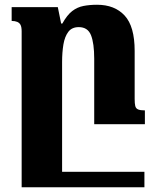

<svg xmlns="http://www.w3.org/2000/svg" viewBox="-20 -522 650 807"><path d="M546 -106Q546 -87 548.5 -76.5Q551 -66 560.5 -62Q570 -58 589 -58V0H376V-275Q376 -340 362.5 -374Q349 -408 311 -408Q282 -408 267 -388Q252 -368 246.5 -335Q241 -302 241 -261V265H71V-390Q71 -408 66.5 -417Q62 -426 52.5 -430Q43 -434 29 -434V-492H223L237 -423H242Q262 -459 283.5 -475.5Q305 -492 331 -497Q357 -502 388 -502Q462 -502 504 -456.5Q546 -411 546 -308ZM81 265V200H587V265Z"/></svg>

Font: Noto Serif Armenian ExtraBold
Style: Regular
Weight: 800
Version: Version 2.007